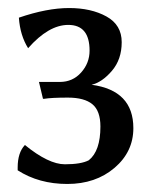

<svg xmlns="http://www.w3.org/2000/svg" viewBox="-20 -732 378 478"><path d="M208 -521Q312 -507 312 -413Q312 -354 265 -314Q218 -274 147.5 -274Q77 -274 24 -308Q24 -312 24 -315Q24 -352 42 -371Q101 -323 141.5 -323Q182 -323 201 -333Q230 -356 230 -417Q230 -456 210 -472.5Q190 -489 149 -489Q108 -489 90 -486H87L77 -528H129Q161 -528 182 -551.5Q203 -575 203 -606Q203 -670 150 -670Q101 -670 50 -612Q30 -644 27 -688Q97 -712 152 -712Q207 -712 245 -691Q283 -670 283 -627Q283 -584 258.5 -555.5Q234 -527 208 -521Z"/></svg>

Font: Asul
Style: Regular
Weight: 400
Designer: Mariela Monsalve
Foundry: Mariela Monsalve
Version: Version 1.002